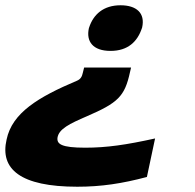

<svg xmlns="http://www.w3.org/2000/svg" viewBox="-106 -529 738 728"><path d="M432 -422 433 -425C445 -479 412 -509 351 -509C286 -509 248 -474 232 -425L231 -422C220 -372 246 -336 313 -336C379 -336 415 -371 432 -422ZM-81 0C-107 112 -29 179 187 179C278 179 357 167 451 142L482 -4C373 20 299 31 217 31C126 31 109 17 112 -7C117 -40 158 -60 223 -88C341 -139 367 -163 387 -256L391 -273H213L208 -253C205 -239 200 -229 186 -223C39 -161 -60 -101 -81 0Z"/></svg>

Font: LT Wave Black
Style: Italic
Weight: 900
Designer: Daniel Lyons
Version: Version 2.5 (Glyphs App)